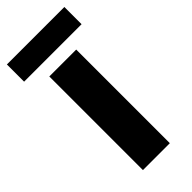

<svg xmlns="http://www.w3.org/2000/svg" viewBox="-245 -751 794 794"><g transform="rotate(-45 152.0 -353.5)"><path d="M230.3 0H72.9V-547.5H230.3ZM320.1 -706.7V-606H-16V-706.7Z"/></g></svg>

Font: Noto Sans Oriya
Style: Regular
Weight: 400
Designer: Amélie Bonet and Sol Matas
Foundry: Google LLC
Version: Version 2.006